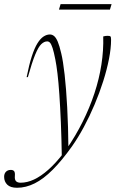

<svg xmlns="http://www.w3.org/2000/svg" viewBox="-96 -670 573 930"><path d="M39 -296.5H33Q45 -357 58 -397Q71 -437 85.2 -460Q99.5 -483 114.8 -493Q130 -503 145.5 -503Q157 -503 166.2 -495.2Q175.5 -487.5 183.8 -468Q192 -448.5 200.5 -412Q209.5 -375.5 217 -309Q224.5 -242.5 229.5 -150.5Q234.5 -58.5 235.5 55.5L203.5 95.5Q202 -0.5 198.8 -77.2Q195.5 -154 191.5 -212.5Q187.5 -271 182.5 -313Q177.5 -355 172 -382Q165 -418 158.8 -437Q152.5 -456 146.5 -462.8Q140.5 -469.5 132.5 -469.5Q118 -469.5 104 -456.2Q90 -443 74.5 -405.5Q59 -368 39 -296.5ZM212 71 224.5 54.5Q270 -11 304.2 -79.8Q338.5 -148.5 361.5 -218.2Q384.5 -288 395.2 -357.2Q406 -426.5 404 -493.5Q410 -495 415.2 -495.8Q420.5 -496.5 424.5 -496.5Q436 -496.5 439 -493.5Q442 -490.5 442 -477.5Q442 -436.5 432 -385Q422 -333.5 404 -276.8Q386 -220 362.2 -163.8Q338.5 -107.5 310.5 -55.5Q282.5 -3.5 253 38.5Q204 107.5 159.2 152.2Q114.5 197 72 218.2Q29.5 239.5 -13.5 239.5Q-45.5 239.5 -60.8 224.5Q-76 209.5 -76 186.5Q-76 171 -67.2 162Q-58.5 153 -43.5 153Q-32.5 153 -27.5 159.2Q-22.5 165.5 -24 183Q-25.5 200.5 -18.2 207.8Q-11 215 4 215Q35.5 215 68.8 199.5Q102 184 138 152.2Q174 120.5 212 71ZM189.5 -623.5 197.5 -650H444.5L436.5 -623.5Z"/></svg>

Font: Newsreader 60pt ExtraLight
Style: Italic
Weight: 250
Italic angle: -17°
Designer: Hugues Gentile
Foundry: Production Type
Version: Version 1.003